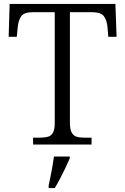

<svg xmlns="http://www.w3.org/2000/svg" viewBox="-20 -734 636 975"><path d="M148 0V-35H185Q208 -35 224.5 -40Q241 -45 249.5 -61Q258 -77 258 -109V-672H145Q102 -672 87.5 -651Q73 -630 70 -595L65 -547H24L29 -714H566L572 -547H530L526 -595Q523 -630 508 -651Q493 -672 450 -672H335V-112Q335 -79 343.5 -62Q352 -45 368.5 -40Q385 -35 408 -35H445V0ZM227 208Q232 185 237 160Q242 135 246.5 109.5Q251 84 254 61H334V71Q325 92 312 119Q299 146 285 173Q271 200 258 221H227Z"/></svg>

Font: Noto Serif Tibetan Light
Style: Regular
Weight: 300
Version: Version 2.103